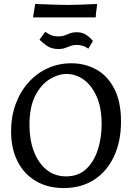

<svg xmlns="http://www.w3.org/2000/svg" viewBox="-20 -939 670 971"><path d="M302 12Q221 12 161 -23.5Q101 -59 68.5 -123.5Q36 -188 36 -275Q36 -349 59 -412Q82 -475 123.5 -521.5Q165 -568 220.5 -593.5Q276 -619 341 -619Q410 -619 467 -587.5Q524 -556 558 -490.5Q592 -425 592 -324Q592 -224 556.5 -148Q521 -72 456 -30Q391 12 302 12ZM314 -47Q376 -47 415.5 -84Q455 -121 474.5 -181Q494 -241 494 -310Q494 -395 468.5 -451.5Q443 -508 403 -536.5Q363 -565 317 -565Q274 -565 230.5 -538Q187 -511 158 -454.5Q129 -398 129 -307Q129 -232 151.5 -173Q174 -114 215.5 -80.5Q257 -47 314 -47ZM276 -691Q240 -691 215.5 -708.5Q191 -726 180 -739L209 -778Q223 -768 238 -761.5Q253 -755 274 -755Q295 -755 308.5 -760.5Q322 -766 335.5 -771Q349 -776 368 -776Q395 -776 414 -764Q433 -752 450 -732Q446 -725 439 -713Q432 -701 427 -693Q411 -704 396 -708Q381 -712 368 -712Q351 -712 337.5 -707Q324 -702 310 -696.5Q296 -691 276 -691ZM147 -851 158 -919Q214 -917 251.5 -915.5Q289 -914 321 -914Q353 -914 387.5 -915.5Q422 -917 471 -919Q470 -903 467.5 -887Q465 -871 464 -851Z"/></svg>

Font: Maname
Style: Regular
Weight: 400
Designer: Pathum Egodawatta
Foundry: mooniak
Version: Version 1.000; ttfautohint (v1.8.4.7-5d5b)